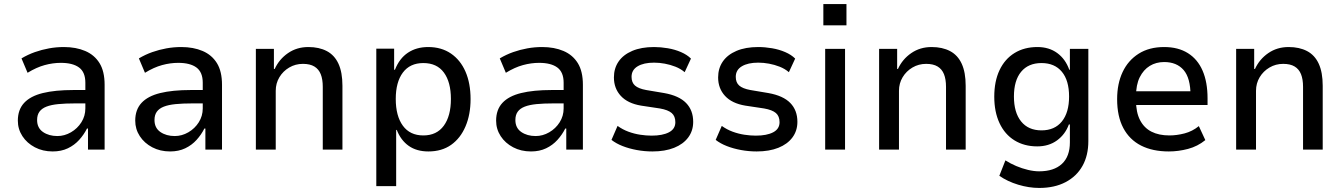

<svg xmlns="http://www.w3.org/2000/svg" viewBox="-20 -738 6627 947"><path d="M240 9Q191 9 152 -11.5Q113 -32 90.5 -66.5Q68 -101 68 -143Q68 -197 99 -230.5Q130 -264 191 -279Q252 -294 342 -294H416V-228H351Q302 -228 267 -224.5Q232 -221 209 -212Q186 -203 174.5 -187Q163 -171 163 -146Q163 -107 192 -87Q221 -67 263 -67Q298 -67 330 -85.5Q362 -104 381.5 -135Q401 -166 401 -203V-330Q401 -382 370 -405Q339 -428 280 -428Q241 -428 200.5 -417Q160 -406 116 -379L86 -450Q118 -469 152 -481Q186 -493 222 -499.5Q258 -506 295 -506Q355 -506 400.5 -486.5Q446 -467 471 -426.5Q496 -386 496 -320V0H414V-104H409Q394 -74 370.5 -48Q347 -22 314.5 -6.5Q282 9 240 9Z M819 9Q770 9 731 -11.5Q692 -32 669.5 -66.5Q647 -101 647 -143Q647 -197 678 -230.5Q709 -264 770 -279Q831 -294 921 -294H995V-228H930Q881 -228 846 -224.5Q811 -221 788 -212Q765 -203 753.5 -187Q742 -171 742 -146Q742 -107 771 -87Q800 -67 842 -67Q877 -67 909 -85.5Q941 -104 960.5 -135Q980 -166 980 -203V-330Q980 -382 949 -405Q918 -428 859 -428Q820 -428 779.5 -417Q739 -406 695 -379L665 -450Q697 -469 731 -481Q765 -493 801 -499.5Q837 -506 874 -506Q934 -506 979.5 -486.5Q1025 -467 1050 -426.5Q1075 -386 1075 -320V0H993V-104H988Q973 -74 949.5 -48Q926 -22 893.5 -6.5Q861 9 819 9Z M1242 0V-497H1331V-398H1335Q1357 -446 1400.5 -476Q1444 -506 1501 -506Q1554 -506 1592 -486Q1630 -466 1649.5 -423.5Q1669 -381 1669 -315V0H1572V-310Q1572 -347 1562 -372Q1552 -397 1530.5 -410Q1509 -423 1474 -423Q1437 -423 1406.5 -405Q1376 -387 1358 -357Q1340 -327 1340 -290V0Z M1836 180V-498H1924V-394H1928Q1950 -450 1992 -478Q2034 -506 2092 -506Q2157 -506 2204 -474Q2251 -442 2276 -384.5Q2301 -327 2301 -249Q2301 -173 2276 -114.5Q2251 -56 2205 -23.5Q2159 9 2093 9Q2035 9 1996 -18.5Q1957 -46 1937 -97H1934V180ZM2068 -70Q2134 -70 2169 -118Q2204 -166 2204 -250Q2204 -333 2169.5 -380Q2135 -427 2068 -427Q2002 -427 1967 -380Q1932 -333 1932 -250Q1932 -166 1967 -118Q2002 -70 2068 -70Z M2599 9Q2550 9 2511 -11.5Q2472 -32 2449.5 -66.5Q2427 -101 2427 -143Q2427 -197 2458 -230.5Q2489 -264 2550 -279Q2611 -294 2701 -294H2775V-228H2710Q2661 -228 2626 -224.5Q2591 -221 2568 -212Q2545 -203 2533.5 -187Q2522 -171 2522 -146Q2522 -107 2551 -87Q2580 -67 2622 -67Q2657 -67 2689 -85.5Q2721 -104 2740.5 -135Q2760 -166 2760 -203V-330Q2760 -382 2729 -405Q2698 -428 2639 -428Q2600 -428 2559.5 -417Q2519 -406 2475 -379L2445 -450Q2477 -469 2511 -481Q2545 -493 2581 -499.5Q2617 -506 2654 -506Q2714 -506 2759.5 -486.5Q2805 -467 2830 -426.5Q2855 -386 2855 -320V0H2773V-104H2768Q2753 -74 2729.5 -48Q2706 -22 2673.5 -6.5Q2641 9 2599 9Z M3198 9Q3159 9 3121 2Q3083 -5 3051 -17.5Q3019 -30 2996 -48L3026 -117Q3051 -99 3079.5 -88.5Q3108 -78 3137.5 -73.5Q3167 -69 3194 -69Q3248 -69 3279.5 -85.5Q3311 -102 3311 -135Q3311 -165 3293 -180.5Q3275 -196 3235 -203L3142 -217Q3076 -228 3042 -265Q3008 -302 3008 -356Q3008 -401 3031 -434.5Q3054 -468 3098.5 -487Q3143 -506 3206 -506Q3239 -506 3274 -500Q3309 -494 3339 -481Q3369 -468 3388 -449L3357 -382Q3337 -399 3311.5 -409Q3286 -419 3259 -424Q3232 -429 3206 -429Q3155 -429 3125 -411Q3095 -393 3095 -359Q3095 -331 3112 -316Q3129 -301 3167 -294L3256 -279Q3329 -266 3364 -230Q3399 -194 3399 -137Q3399 -93 3374.5 -60Q3350 -27 3305 -9Q3260 9 3198 9Z M3712 9Q3673 9 3635 2Q3597 -5 3565 -17.5Q3533 -30 3510 -48L3540 -117Q3565 -99 3593.5 -88.5Q3622 -78 3651.5 -73.5Q3681 -69 3708 -69Q3762 -69 3793.5 -85.5Q3825 -102 3825 -135Q3825 -165 3807 -180.5Q3789 -196 3749 -203L3656 -217Q3590 -228 3556 -265Q3522 -302 3522 -356Q3522 -401 3545 -434.5Q3568 -468 3612.5 -487Q3657 -506 3720 -506Q3753 -506 3788 -500Q3823 -494 3853 -481Q3883 -468 3902 -449L3871 -382Q3851 -399 3825.5 -409Q3800 -419 3773 -424Q3746 -429 3720 -429Q3669 -429 3639 -411Q3609 -393 3609 -359Q3609 -331 3626 -316Q3643 -301 3681 -294L3770 -279Q3843 -266 3878 -230Q3913 -194 3913 -137Q3913 -93 3888.5 -60Q3864 -27 3819 -9Q3774 9 3712 9Z M4041 -613V-718H4155V-613ZM4050 0V-497H4148V0Z M4316 0V-497H4405V-398H4409Q4431 -446 4474.5 -476Q4518 -506 4575 -506Q4628 -506 4666 -486Q4704 -466 4723.5 -423.5Q4743 -381 4743 -315V0H4646V-310Q4646 -347 4636 -372Q4626 -397 4604.5 -410Q4583 -423 4548 -423Q4511 -423 4480.5 -405Q4450 -387 4432 -357Q4414 -327 4414 -290V0Z M5106 189Q5055 189 5002 173Q4949 157 4909 129L4939 53Q4964 69 4992.5 81Q5021 93 5050.5 100Q5080 107 5105 107Q5178 107 5217.5 70.5Q5257 34 5257 -36V-124H5252Q5234 -75 5193.5 -45.5Q5153 -16 5096 -16Q5032 -16 4984 -45.5Q4936 -75 4910 -130.5Q4884 -186 4884 -261Q4884 -337 4910 -392Q4936 -447 4984 -476.5Q5032 -506 5097 -506Q5154 -506 5194.5 -476.5Q5235 -447 5254 -394H5257V-497H5348V-42Q5348 29 5319 80.5Q5290 132 5235.5 160.5Q5181 189 5106 189ZM5117 -95Q5182 -95 5217.5 -139Q5253 -183 5253 -262Q5253 -341 5217.5 -384Q5182 -427 5117 -427Q5052 -427 5016.5 -384Q4981 -341 4981 -262Q4981 -183 5016.5 -139Q5052 -95 5117 -95Z M5745 9Q5665 9 5608 -20Q5551 -49 5520.5 -106.5Q5490 -164 5490 -249Q5490 -325 5517 -382.5Q5544 -440 5596 -473Q5648 -506 5722 -506Q5791 -506 5839 -476Q5887 -446 5911.5 -389.5Q5936 -333 5936 -253V-220H5564V-288H5869L5852 -267Q5852 -353 5818 -392.5Q5784 -432 5722 -432Q5682 -432 5651 -413Q5620 -394 5601.5 -357Q5583 -320 5583 -262V-244Q5583 -184 5603 -145.5Q5623 -107 5659.5 -88.5Q5696 -70 5748 -70Q5784 -70 5822.5 -80Q5861 -90 5893 -116L5925 -47Q5887 -16 5839.5 -3.5Q5792 9 5745 9Z M6077 0V-497H6166V-398H6170Q6192 -446 6235.5 -476Q6279 -506 6336 -506Q6389 -506 6427 -486Q6465 -466 6484.5 -423.5Q6504 -381 6504 -315V0H6407V-310Q6407 -347 6397 -372Q6387 -397 6365.5 -410Q6344 -423 6309 -423Q6272 -423 6241.5 -405Q6211 -387 6193 -357Q6175 -327 6175 -290V0Z"/></svg>

Font: Nunito Sans 7pt SemiCondensed Medium
Style: Regular
Weight: 500
Width: 4
Designer: Vernon Adams
Foundry: Vernon Adams
Version: Version 3.101;gftools[0.9.27]